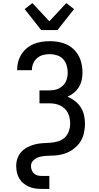

<svg xmlns="http://www.w3.org/2000/svg" viewBox="-20 -1010 640 1245"><path d="M250 215Q229 215 208 212Q187 209 167.5 200.5Q148 192 131.5 178.5Q115 165 104.5 146.5Q94 128 89.5 107.5Q85 87 85 66Q85 40 93.5 16Q102 -8 119.5 -26.5Q137 -45 160 -56.5Q183 -68 207 -74Q231 -80 256.5 -81.5Q282 -83 307 -84.5Q332 -86 356.5 -93.5Q381 -101 399.5 -118Q418 -135 426.5 -159.5Q435 -184 435 -209Q435 -227 431.5 -244.5Q428 -262 420 -278Q412 -294 398.5 -306.5Q385 -319 369 -326.5Q353 -334 335.5 -337Q318 -340 300 -340H236V-424H300Q316 -424 331.5 -426.5Q347 -429 361 -436Q375 -443 387 -454Q399 -465 406 -479Q413 -493 416 -508.5Q419 -524 419 -540Q419 -563 412 -586.5Q405 -610 389 -627Q373 -644 349.5 -651.5Q326 -659 303 -659Q281 -659 259.5 -653.5Q238 -648 221.5 -634Q205 -620 196 -599.5Q187 -579 187 -557V-555H91V-558Q91 -584 98 -610Q105 -636 119.5 -658.5Q134 -681 154.5 -698Q175 -715 199.5 -725Q224 -735 250 -739Q276 -743 303 -743Q330 -743 357.5 -738.5Q385 -734 410.5 -722.5Q436 -711 456.5 -691.5Q477 -672 490 -648Q503 -624 509 -596.5Q515 -569 515 -541Q515 -517 510 -492.5Q505 -468 492 -446.5Q479 -425 460 -409Q441 -393 418 -383Q444 -372 466.5 -354.5Q489 -337 504 -313.5Q519 -290 525 -262.5Q531 -235 531 -207Q531 -191 529 -175.5Q527 -160 523.5 -144.5Q520 -129 513.5 -114.5Q507 -100 498.5 -87Q490 -74 478.5 -63Q467 -52 454.5 -42.5Q442 -33 428 -26Q414 -19 399 -14Q384 -9 368.5 -6Q353 -3 337.5 -2Q322 -1 306 -0.5Q290 0 274.5 1Q259 2 243.5 5.5Q228 9 214 16.5Q200 24 190.5 37Q181 50 181 66Q181 79 185.5 92Q190 105 200 114.5Q210 124 223 127.5Q236 131 250 131H300V215ZM247 -815 140 -951 190 -990 300 -872 410 -990 460 -951 353 -815Z"/></svg>

Font: Iosevka Aile Medium
Style: Regular
Weight: 500
Designer: Belleve Invis
Foundry: Belleve Invis
Version: Version 27.3.5; ttfautohint (v1.8.4)